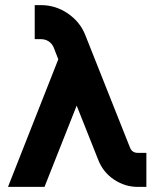

<svg xmlns="http://www.w3.org/2000/svg" viewBox="-20 -732 604 752"><path d="M116 -712V-578.7H139.7Q157 -578.7 170.7 -570Q184.7 -560.7 191 -544.3L208.3 -499.7L11.3 0H154.3L280.3 -318.3L365 -105.3Q383.7 -57.7 426 -29Q469.3 0 520 0H553.3V-133.3H520Q497 -133.3 489 -154.3L314.7 -593Q294.3 -646.3 245 -679.7Q197.3 -712 139.7 -712Z"/></svg>

Font: Unageo Variable
Style: Regular
Weight: 300
Designer: Richard Sepsi
Foundry: Richard Sepsi
Version: Version 2.200